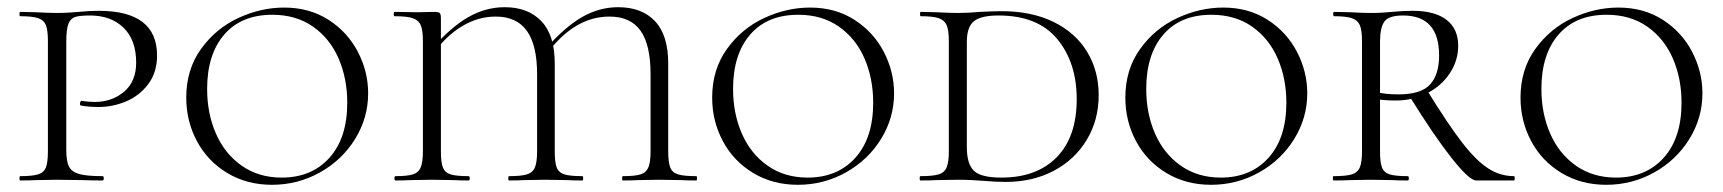

<svg xmlns="http://www.w3.org/2000/svg" viewBox="-20 -501 4783 533"><path d="M265 -12Q268 -12 268 -6Q268 0 265 0Q230 0 211 -1L139 -2L80 -1Q64 0 36 0Q34 0 34 -6Q34 -12 36 -12Q70 -12 86 -17Q102 -22 107.5 -36.5Q113 -51 113 -81V-387Q113 -417 107.5 -431Q102 -445 86 -450.5Q70 -456 36 -456Q34 -456 34 -462Q34 -468 36 -468L80 -467Q116 -465 138 -465Q155 -465 170.5 -466Q186 -467 198 -468Q228 -471 254 -471Q416 -471 416 -347Q416 -300 391.5 -267.5Q367 -235 330 -219.5Q293 -204 254 -204Q225 -204 205 -208Q202 -208 202 -213Q202 -216 203.5 -219Q205 -222 207 -221Q225 -218 243 -218Q291 -218 324.5 -246.5Q358 -275 358 -327Q358 -390 323 -424Q288 -458 230 -458Q202 -458 189 -454Q176 -450 170 -435Q164 -420 164 -385V-85Q164 -53 171.5 -38.5Q179 -24 199.5 -18Q220 -12 265 -12Z M497 -230Q497 -308 538 -365Q579 -422 641.5 -451Q704 -480 769 -480Q839 -480 892 -446Q945 -412 973.5 -357Q1002 -302 1002 -242Q1002 -174 966 -115.5Q930 -57 868.5 -22.5Q807 12 735 12Q665 12 610.5 -21Q556 -54 526.5 -109.5Q497 -165 497 -230ZM944 -216Q944 -283 920 -338.5Q896 -394 849 -427Q802 -460 736 -460Q650 -460 602.5 -405Q555 -350 555 -254Q555 -186 579.5 -130Q604 -74 651 -41Q698 -8 762 -8Q845 -8 894.5 -63Q944 -118 944 -216Z M1709 -12Q1743 -12 1758.5 -17Q1774 -22 1780 -36.5Q1786 -51 1786 -81V-295Q1786 -377 1758 -416Q1730 -455 1672 -455Q1575 -455 1499 -353L1494 -365Q1549 -427 1596.5 -454Q1644 -481 1696 -481Q1762 -481 1798.5 -442Q1835 -403 1835 -325V-81Q1835 -51 1840.5 -36.5Q1846 -22 1862 -17Q1878 -12 1913 -12Q1915 -12 1915 -6Q1915 0 1913 0Q1887 0 1872 -1L1810 -2L1750 -1Q1735 0 1709 0Q1707 0 1707 -6Q1707 -12 1709 -12ZM1393 -12Q1427 -12 1443 -17Q1459 -22 1465 -36.5Q1471 -51 1471 -81V-295Q1471 -376 1442.5 -415.5Q1414 -455 1356 -455Q1308 -455 1264 -429Q1220 -403 1183 -353L1178 -365Q1233 -427 1281 -454Q1329 -481 1381 -481Q1446 -481 1483 -442Q1520 -403 1520 -325V-81Q1520 -50 1525.5 -36Q1531 -22 1546.5 -17Q1562 -12 1597 -12Q1599 -12 1599 -6Q1599 0 1597 0Q1571 0 1556 -1L1494 -2L1434 -1Q1419 0 1393 0Q1391 0 1391 -6Q1391 -12 1393 -12ZM1078 -12Q1111 -12 1126.5 -17Q1142 -22 1148 -36.5Q1154 -51 1154 -81V-387Q1154 -417 1148 -431Q1142 -445 1126 -450.5Q1110 -456 1075 -456Q1073 -456 1073 -462Q1073 -468 1075 -468L1141 -467L1185 -468Q1198 -468 1201 -464.5Q1204 -461 1204 -449V-81Q1204 -50 1209.5 -36Q1215 -22 1230.5 -17Q1246 -12 1281 -12Q1284 -12 1284 -6Q1284 0 1281 0Q1255 0 1240 -1L1178 -2L1119 -1Q1104 0 1078 0Q1075 0 1075 -6Q1075 -12 1078 -12Z M1957 -230Q1957 -308 1998 -365Q2039 -422 2101.5 -451Q2164 -480 2229 -480Q2299 -480 2352 -446Q2405 -412 2433.5 -357Q2462 -302 2462 -242Q2462 -174 2426 -115.5Q2390 -57 2328.5 -22.5Q2267 12 2195 12Q2125 12 2070.5 -21Q2016 -54 1986.5 -109.5Q1957 -165 1957 -230ZM2404 -216Q2404 -283 2380 -338.5Q2356 -394 2309 -427Q2262 -460 2196 -460Q2110 -460 2062.5 -405Q2015 -350 2015 -254Q2015 -186 2039.5 -130Q2064 -74 2111 -41Q2158 -8 2222 -8Q2305 -8 2354.5 -63Q2404 -118 2404 -216Z M2709 1Q2697 0 2679 -1Q2661 -2 2638 -2L2579 -1Q2563 0 2535 0Q2533 0 2533 -6Q2533 -12 2535 -12Q2570 -12 2586 -17Q2602 -22 2608 -36.5Q2614 -51 2614 -81V-387Q2614 -417 2608 -431Q2602 -445 2586 -450.5Q2570 -456 2536 -456Q2534 -456 2534 -462Q2534 -468 2536 -468L2580 -467Q2616 -465 2638 -465Q2669 -465 2700 -468Q2740 -470 2760 -470Q2844 -470 2905 -440Q2966 -410 2998 -357Q3030 -304 3030 -237Q3030 -168 2997 -113Q2964 -58 2905.5 -27Q2847 4 2772 4Q2744 4 2709 1ZM2969 -226Q2969 -327 2915 -392.5Q2861 -458 2752 -458Q2703 -458 2683.5 -442Q2664 -426 2664 -385V-92Q2664 -46 2683.5 -27Q2703 -8 2760 -8Q2858 -8 2913.5 -64.5Q2969 -121 2969 -226Z M3104 -230Q3104 -308 3145 -365Q3186 -422 3248.5 -451Q3311 -480 3376 -480Q3446 -480 3499 -446Q3552 -412 3580.5 -357Q3609 -302 3609 -242Q3609 -174 3573 -115.5Q3537 -57 3475.5 -22.5Q3414 12 3342 12Q3272 12 3217.5 -21Q3163 -54 3133.5 -109.5Q3104 -165 3104 -230ZM3551 -216Q3551 -283 3527 -338.5Q3503 -394 3456 -427Q3409 -460 3343 -460Q3257 -460 3209.5 -405Q3162 -350 3162 -254Q3162 -186 3186.5 -130Q3211 -74 3258 -41Q3305 -8 3369 -8Q3452 -8 3501.5 -63Q3551 -118 3551 -216Z M3888 0Q3861 0 3846 -1L3785 -2L3727 -1Q3711 0 3682 0Q3680 0 3680 -6Q3680 -12 3682 -12Q3717 -12 3733 -17Q3749 -22 3755 -36.5Q3761 -51 3761 -81V-387Q3761 -417 3755 -431Q3749 -445 3733 -450.5Q3717 -456 3683 -456Q3681 -456 3681 -462Q3681 -468 3683 -468L3728 -467Q3764 -465 3785 -465Q3804 -465 3819 -466Q3834 -467 3844 -468Q3876 -471 3902 -471Q3963 -471 3995.5 -446Q4028 -421 4028 -374Q4028 -333 4005 -298Q3982 -263 3942.5 -242.5Q3903 -222 3855 -222Q3823 -222 3800 -226L3799 -246Q3824 -239 3862 -239Q3925 -239 3950 -266.5Q3975 -294 3975 -347Q3975 -458 3875 -458Q3835 -458 3823 -441Q3811 -424 3811 -385V-81Q3811 -50 3816.5 -36Q3822 -22 3837.5 -17Q3853 -12 3888 -12Q3891 -12 3891 -6Q3891 0 3888 0ZM4183 0H4078Q4059 0 4010 -62Q3961 -124 3894 -232L3940 -253Q3999 -157 4038 -106.5Q4077 -56 4110.5 -34Q4144 -12 4183 -12Q4185 -12 4185 -6Q4185 0 4183 0Z M4201 -230Q4201 -308 4242 -365Q4283 -422 4345.5 -451Q4408 -480 4473 -480Q4543 -480 4596 -446Q4649 -412 4677.5 -357Q4706 -302 4706 -242Q4706 -174 4670 -115.5Q4634 -57 4572.5 -22.5Q4511 12 4439 12Q4369 12 4314.5 -21Q4260 -54 4230.5 -109.5Q4201 -165 4201 -230ZM4648 -216Q4648 -283 4624 -338.5Q4600 -394 4553 -427Q4506 -460 4440 -460Q4354 -460 4306.5 -405Q4259 -350 4259 -254Q4259 -186 4283.5 -130Q4308 -74 4355 -41Q4402 -8 4466 -8Q4549 -8 4598.5 -63Q4648 -118 4648 -216Z"/></svg>

Font: Cormorant Unicase Light
Style: Regular
Weight: 300
Designer: Christian Thalmann (Catharsis Fonts)
Foundry: Catharsis Fonts
Version: Version 4.000